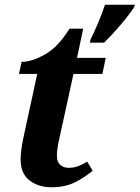

<svg xmlns="http://www.w3.org/2000/svg" viewBox="-20 -780 589 810"><path d="M362 -613Q379 -648 395 -686Q411 -724 423 -760H549L546 -750Q526 -719 490 -676.5Q454 -634 419 -600H359ZM197 10Q142 10 104.5 -19Q67 -48 67 -107Q67 -125 70 -148.5Q73 -172 77 -191L137 -468H60L71 -519Q114 -519 170 -550.5Q226 -582 273 -659H331L305 -536H426L412 -468H290L230 -194Q225 -172 222.5 -154Q220 -136 220 -122Q220 -97 234 -84.5Q248 -72 270 -72Q293 -72 312.5 -80Q332 -88 348 -98L371 -60Q338 -32 296.5 -11Q255 10 197 10Z"/></svg>

Font: Noto Serif
Style: Bold Italic
Weight: 700
Italic angle: -12°
Designer: Monotype Design Team
Foundry: Monotype Imaging Inc.
Version: Version 2.013